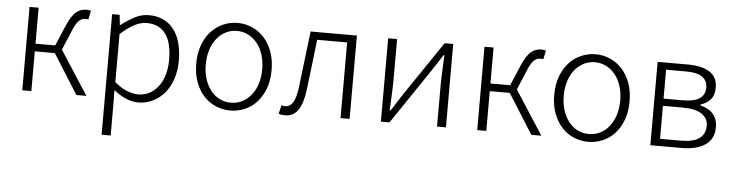

<svg xmlns="http://www.w3.org/2000/svg" viewBox="-47 -766 4662 1223"><g transform="rotate(5 2284.0 -154.5)"><path d="M510 0H446L286 -254H158V0H100V-533H158V-303H284L339 -432Q354 -467 368.5 -489.5Q383 -512 398.5 -524.5Q414 -537 430.5 -542Q447 -547 465 -547Q473 -547 480 -545.5Q487 -544 492 -542L480 -486Q475 -488 472 -488Q469 -488 463 -488Q452 -488 442.5 -485Q433 -482 423 -473.5Q413 -465 403 -449Q393 -433 382 -406L329 -280Z M628 -533H676L683 -468H685Q724 -498 769 -522.5Q814 -547 863 -547Q916 -547 956 -527.5Q996 -508 1023 -472.5Q1050 -437 1063.5 -386.5Q1077 -336 1077 -275Q1077 -207 1058 -153.5Q1039 -100 1006.5 -63Q974 -26 931.5 -6.5Q889 13 842 13Q804 13 765 -3.5Q726 -20 685 -52L686 46V238H628ZM837 -38Q876 -38 908.5 -55Q941 -72 965 -103Q989 -134 1002 -177.5Q1015 -221 1015 -275Q1015 -323 1006.5 -363.5Q998 -404 978.5 -433.5Q959 -463 928 -479.5Q897 -496 852 -496Q814 -496 773.5 -474.5Q733 -453 686 -411V-103Q729 -67 768.5 -52.5Q808 -38 837 -38Z M1430 13Q1382 13 1338 -5.5Q1294 -24 1261 -60Q1228 -96 1208.5 -148Q1189 -200 1189 -266Q1189 -333 1208.5 -385Q1228 -437 1261 -473Q1294 -509 1338 -528Q1382 -547 1430 -547Q1478 -547 1522 -528Q1566 -509 1599 -473Q1632 -437 1651.5 -385Q1671 -333 1671 -266Q1671 -200 1651.5 -148Q1632 -96 1599 -60Q1566 -24 1522 -5.5Q1478 13 1430 13ZM1430 -37Q1469 -37 1502 -53.5Q1535 -70 1559.5 -100.5Q1584 -131 1597.5 -173Q1611 -215 1611 -266Q1611 -317 1597.5 -359.5Q1584 -402 1559.5 -432Q1535 -462 1502 -479Q1469 -496 1430 -496Q1391 -496 1358 -479Q1325 -462 1301 -432Q1277 -402 1263.5 -359.5Q1250 -317 1250 -266Q1250 -215 1263.5 -173Q1277 -131 1301 -100.5Q1325 -70 1358 -53.5Q1391 -37 1430 -37Z M1782 13Q1768 13 1759 11.5Q1750 10 1740 6L1753 -49Q1758 -47 1763.5 -46Q1769 -45 1776 -45Q1808 -45 1827 -76Q1846 -107 1854 -174Q1865 -265 1875.5 -353.5Q1886 -442 1897 -533H2193V0H2135V-484H1943Q1934 -403 1924.5 -322.5Q1915 -242 1905 -161Q1894 -72 1863.5 -29.5Q1833 13 1782 13Z M2393 -533H2450V-276Q2450 -233 2447.5 -181.5Q2445 -130 2443 -76H2448Q2464 -101 2485.5 -134Q2507 -167 2523 -192L2754 -533H2809V0H2752V-256Q2752 -301 2754.5 -352Q2757 -403 2759 -457H2754Q2738 -432 2716.5 -399Q2695 -366 2679 -342L2448 0H2393Z M3419 0H3355L3195 -254H3067V0H3009V-533H3067V-303H3193L3248 -432Q3263 -467 3277.5 -489.5Q3292 -512 3307.5 -524.5Q3323 -537 3339.5 -542Q3356 -547 3374 -547Q3382 -547 3389 -545.5Q3396 -544 3401 -542L3389 -486Q3384 -488 3381 -488Q3378 -488 3372 -488Q3361 -488 3351.5 -485Q3342 -482 3332 -473.5Q3322 -465 3312 -449Q3302 -433 3291 -406L3238 -280Z M3719 13Q3671 13 3627 -5.5Q3583 -24 3550 -60Q3517 -96 3497.5 -148Q3478 -200 3478 -266Q3478 -333 3497.5 -385Q3517 -437 3550 -473Q3583 -509 3627 -528Q3671 -547 3719 -547Q3767 -547 3811 -528Q3855 -509 3888 -473Q3921 -437 3940.5 -385Q3960 -333 3960 -266Q3960 -200 3940.5 -148Q3921 -96 3888 -60Q3855 -24 3811 -5.5Q3767 13 3719 13ZM3719 -37Q3758 -37 3791 -53.5Q3824 -70 3848.5 -100.5Q3873 -131 3886.5 -173Q3900 -215 3900 -266Q3900 -317 3886.5 -359.5Q3873 -402 3848.5 -432Q3824 -462 3791 -479Q3758 -496 3719 -496Q3680 -496 3647 -479Q3614 -462 3590 -432Q3566 -402 3552.5 -359.5Q3539 -317 3539 -266Q3539 -215 3552.5 -173Q3566 -131 3590 -100.5Q3614 -70 3647 -53.5Q3680 -37 3719 -37Z M4116 -533H4311Q4398 -533 4448.5 -501.5Q4499 -470 4499 -401Q4499 -351 4473.5 -324Q4448 -297 4410 -285V-281Q4431 -276 4451.5 -266.5Q4472 -257 4487.5 -241.5Q4503 -226 4512.5 -204Q4522 -182 4522 -152Q4522 -74 4466 -37Q4410 0 4317 0H4116ZM4292 -303Q4372 -303 4405.5 -327.5Q4439 -352 4439 -396Q4439 -440 4406.5 -464Q4374 -488 4301 -488H4174V-303ZM4307 -46Q4463 -46 4463 -155Q4463 -203 4421.5 -230Q4380 -257 4299 -257H4174V-46Z"/></g></svg>

Font: SpoqaHanSansJP-Light
Style: Regular
Weight: 300
Designer: [Source Han Sans]
Ryoko NISHIZUKA  (kana & ideographs); Paul D. Hunt (Latin, Greek & Cyrillic); Wenlong ZHANG  (bopomofo
Foundry: Spoqa (http://bi.spoqa.com)
Version: Version 1.002.20150607